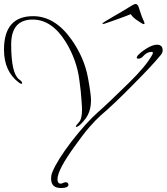

<svg xmlns="http://www.w3.org/2000/svg" viewBox="-83 -686 835 962"><path d="M299 -50Q297 -50 297 -52Q297 -57 312 -73Q328 -89 328 -137Q328 -151 325 -188Q324 -206 321.5 -229.5Q319 -253 315 -282Q303 -383 247 -475Q177 -588 81 -588Q-27 -588 -27 -463Q-27 -318 13 -288Q28 -278 28 -269Q28 -266 25 -266Q20 -266 12 -272Q-63 -328 -63 -437Q-63 -605 83 -605Q192 -605 275 -488Q340 -396 358 -295Q373 -213 373 -184Q373 -173 372 -162.5Q371 -152 369 -144Q362 -108 334 -77Q310 -50 299 -50ZM222 256Q173 256 173 209Q173 190 180 175Q203 118 276 22Q351 -74 408 -124Q433 -146 471.5 -182.5Q510 -219 563 -271Q649 -355 680 -412Q683 -417 683 -421Q683 -426 676 -426Q653 -426 634 -404Q624 -392 610 -392Q602 -392 602 -398Q602 -400 607 -408Q624 -426 651 -443Q682 -462 703 -462Q732 -462 732 -434Q732 -422 723 -411Q700 -383 665.5 -346Q631 -309 583 -261Q536 -213 496 -175Q456 -137 421 -107Q396 -85 364 -48Q332 -11 294 43Q205 165 205 212Q205 234 221 234Q226 234 232 231Q240 227 247 227Q254 227 257 232Q260 235 260 239Q260 256 222 256ZM433 -566Q430 -566 430 -568Q430 -570 445 -579.5Q460 -589 482 -601.5Q504 -614 525 -626.5Q546 -639 559 -647Q573 -656 582 -661Q591 -666 597 -666Q607 -666 613 -647Q618 -631 623.5 -614.5Q629 -598 635 -586Q641 -574 641 -569Q641 -565 638 -565Q633 -565 624 -571Q614 -577 598 -588.5Q582 -600 572 -615Q540 -602 504.5 -589.5Q469 -577 446 -569Q439 -566 433 -566Z"/></svg>

Font: Whisper
Style: Regular
Weight: 400
Designer: Robert E. Leuschke
Foundry: Robert E. Leuschke
Version: Version 1.010; ttfautohint (v1.8.4.7-5d5b)